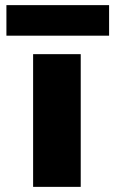

<svg xmlns="http://www.w3.org/2000/svg" viewBox="-20 -728 450 748"><path d="M109 0V-517H294.5V0ZM5 -589V-708H405V-589Z"/></svg>

Font: Public Sans Thin Black
Style: Regular
Weight: 900
Version: Version 2.001